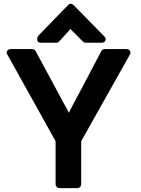

<svg xmlns="http://www.w3.org/2000/svg" viewBox="-20 -978 732 998"><path d="M637 -723Q647 -723 652.5 -717.5Q658 -712 658 -704Q658 -698 655 -694L402 -244V-21Q402 -12 396 -6Q390 0 381 0H290Q281 0 275 -6Q269 -12 269 -21V-244L19 -693Q15 -698 15 -704Q15 -712 20.5 -717.5Q26 -723 37 -723H148Q153 -723 158.5 -719.5Q164 -716 166 -711L338 -392Q351 -417 362.5 -440Q374 -463 388 -487Q417 -541 447 -599Q477 -657 506 -711Q508 -716 513.5 -719.5Q519 -723 524 -723ZM425 -756Q417 -756 411 -762L346 -827L287 -762Q284 -759 280 -757Q278 -756 277 -756H191Q177 -756 174 -768.5Q171 -781 181 -794L333 -951Q348 -966 363 -951L522 -789Q533 -778 528 -767Q523 -756 507 -756Z"/></svg>

Font: Stadtwerke
Style: Bold
Weight: 700
Designer: Santiago Orozco
Foundry: Typemade
Version: Version 1.003